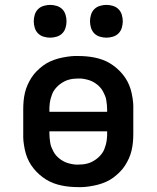

<svg xmlns="http://www.w3.org/2000/svg" viewBox="-20 -757 640 785"><path d="M300 8Q283 8 266 6.5Q249 5 232 1.5Q215 -2 199 -8Q183 -14 168.5 -23Q154 -32 141 -43.5Q128 -55 117.5 -68Q107 -81 99 -96Q91 -111 86 -127.5Q81 -144 78 -164Q75 -184 75 -195V-310Q75 -327 76.5 -344Q78 -361 82 -378Q86 -395 93 -410.5Q100 -426 109 -440Q118 -454 130.5 -466.5Q143 -479 156.5 -489Q170 -499 185.5 -506Q201 -513 217.5 -517.5Q234 -522 254 -525Q274 -528 285 -528H300Q317 -528 334 -526.5Q351 -525 368 -521.5Q385 -518 401 -512Q417 -506 431.5 -497Q446 -488 459 -476.5Q472 -465 482.5 -452Q493 -439 501 -424Q509 -409 514 -392.5Q519 -376 522 -356Q525 -336 525 -325V-210Q525 -193 523.5 -176Q522 -159 518 -142Q514 -125 507 -109.5Q500 -94 491 -80Q482 -66 469.5 -53.5Q457 -41 443.5 -31Q430 -21 414.5 -14Q399 -7 382.5 -2.5Q366 2 346 5Q326 8 315 8ZM182 -300H418V-310Q418 -319 417 -328.5Q416 -338 414.5 -347.5Q413 -357 409.5 -365.5Q406 -374 401.5 -382.5Q397 -391 391 -398Q385 -405 377.5 -411Q370 -417 362 -421.5Q354 -426 345 -429Q336 -432 325 -434Q314 -436 308 -436H300Q291 -436 281.5 -435Q272 -434 262.5 -431.5Q253 -429 245 -425Q237 -421 229 -415.5Q221 -410 214.5 -403.5Q208 -397 202.5 -389.5Q197 -382 193.5 -373Q190 -364 187.5 -355Q185 -346 183.5 -335Q182 -324 182 -318ZM292 -84H300Q309 -84 318.5 -85Q328 -86 337.5 -88.5Q347 -91 355 -95Q363 -99 371 -104.5Q379 -110 385.5 -116.5Q392 -123 397.5 -130.5Q403 -138 406.5 -147Q410 -156 412.5 -165Q415 -174 416.5 -185Q418 -196 418 -202V-220H182V-210Q182 -201 183 -191.5Q184 -182 185.5 -172.5Q187 -163 190.5 -154.5Q194 -146 198.5 -137.5Q203 -129 209 -122Q215 -115 222.5 -109Q230 -103 238 -98.5Q246 -94 255 -91Q264 -88 275 -86Q286 -84 292 -84ZM415 -603Q402 -603 388.5 -607Q375 -611 365.5 -620.5Q356 -630 352 -643.5Q348 -657 348 -670Q348 -683 352 -696.5Q356 -710 365.5 -719.5Q375 -729 388.5 -733Q402 -737 415 -737Q428 -737 441.5 -733Q455 -729 464.5 -719.5Q474 -710 478 -696.5Q482 -683 482 -670Q482 -657 478 -643.5Q474 -630 464.5 -620.5Q455 -611 441.5 -607Q428 -603 415 -603ZM185 -603Q172 -603 158.5 -607Q145 -611 135.5 -620.5Q126 -630 122 -643.5Q118 -657 118 -670Q118 -683 122 -696.5Q126 -710 135.5 -719.5Q145 -729 158.5 -733Q172 -737 185 -737Q198 -737 211.5 -733Q225 -729 234.5 -719.5Q244 -710 248 -696.5Q252 -683 252 -670Q252 -657 248 -643.5Q244 -630 234.5 -620.5Q225 -611 211.5 -607Q198 -603 185 -603Z"/></svg>

Font: Iosevka Aile Semibold
Style: Regular
Weight: 600
Designer: Belleve Invis
Foundry: Belleve Invis
Version: Version 31.1.0; ttfautohint (v1.8.4)